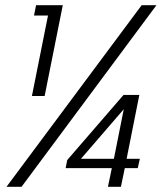

<svg xmlns="http://www.w3.org/2000/svg" viewBox="-20 -720 623 740"><path d="M526 -700H583L63 0H5ZM519 -108 511 -72H461L446 0H396L411 -72H233L239 -103L456 -354H517L468 -108ZM419 -108 457 -299 292 -108ZM165 -660H111L119 -700H222L152 -350H103Z"/></svg>

Font: Albert Sans Light
Style: Italic
Weight: 300
Italic angle: -11.25°
Designer: Andreas Rasmussen
Foundry: a.Foundry
Version: Version 1.025